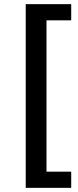

<svg xmlns="http://www.w3.org/2000/svg" viewBox="-20 -725 374 925"><path d="M104 180V-705H323V-627H204V102H323V180Z"/></svg>

Font: Mulish SemiBold
Style: Regular
Weight: 600
Designer: Vernon Adams
Foundry: Vernon Adams
Version: Version 3.603; ttfautohint (v1.8.3)